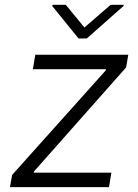

<svg xmlns="http://www.w3.org/2000/svg" viewBox="-20 -771 570 791"><path d="M21 0 29.8 -50.1 415.8 -481.2 416.5 -485.8H115.4L125.4 -545.5H508.5L499.6 -493.3L119.7 -64.3L119 -59.7H438.9L429 0ZM251.1 -751.1 327.8 -657.7 435.7 -751.1H490.1L488.6 -746.1L337.7 -612.6H303.6L195.3 -746.1L196.7 -751.1Z"/></svg>

Font: Inter UI Light
Style: Italic
Weight: 300
Italic angle: 9.39999°
Designer: Rasmus Andersson
Foundry: rsms
Version: 3.2;8d6f07862